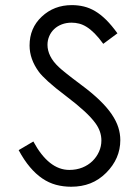

<svg xmlns="http://www.w3.org/2000/svg" viewBox="-20 -726 540 748"><path d="M448.7 -180.2Q448.7 -107.9 393.6 -52.7Q365.7 -24.9 332 -11.7Q298.3 1.5 257.3 1.5Q226.1 1.5 198 -6.1Q169.9 -13.7 144.8 -30.8Q119.6 -47.9 96.7 -75Q73.7 -102.1 52.7 -141.1L109.9 -174.8Q169.9 -64 250 -64Q277.8 -64 300.8 -73.2Q323.7 -82.5 340.1 -98.4Q356.4 -114.3 365.7 -135Q375 -155.8 375 -178.7Q375 -213.9 352.5 -245.1Q336.4 -267.6 307.6 -293.9Q278.8 -320.3 236.3 -352.5Q193.4 -384.8 167.5 -408.4Q141.6 -432.1 131.3 -446.3Q95.2 -495.6 95.2 -548.8Q95.2 -616.7 142.6 -661.1Q190.4 -706.1 259.8 -706.1Q284.2 -706.1 306.6 -700.7Q329.1 -695.3 350.6 -682.6Q372.1 -669.9 393.6 -648.7Q415 -627.4 437.5 -596.2L382.3 -555.2Q364.3 -580.1 348.4 -595.9Q332.5 -611.8 317.6 -621.1Q302.7 -630.4 288.3 -634Q273.9 -637.7 258.8 -637.7Q238.3 -637.7 220.9 -631.1Q203.6 -624.5 191.2 -612.8Q178.7 -601.1 171.9 -585.2Q165 -569.3 165 -551.3Q165 -529.3 175.8 -507.6Q186.5 -485.8 209 -464.8Q215.8 -458 237.1 -440.9Q258.3 -423.8 294.9 -396.5Q338.4 -364.3 367.9 -335.7Q397.5 -307.1 415.3 -280.8Q433.1 -254.4 440.9 -229.7Q448.7 -205.1 448.7 -180.2Z"/></svg>

Font: Kawthoolei
Style: Regular
Weight: 400
Designer: Moe Zed
Foundry: Moe Zed
Version: Version 1.000;July 10, 2024;FontCreator 14.0.0.2901 32-bit